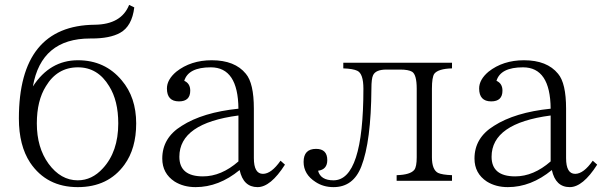

<svg xmlns="http://www.w3.org/2000/svg" viewBox="-20 -748 2497 784"><path d="M507.3 -728 528.3 -717.8Q519 -640.6 470.2 -613.8Q428.7 -590.8 354 -590.8H348.1Q148.4 -590.8 114.3 -395Q183.6 -502 298.3 -502Q408.7 -502 477.1 -419.9Q536.1 -350.6 536.1 -244.1Q536.1 -141.6 488.3 -75.7Q421.9 16.1 297.4 16.1Q170.4 16.1 103 -84Q57.1 -153.8 57.1 -264.2Q57.1 -644 367.2 -647Q475.6 -648.4 507.3 -728ZM298.3 -473.1Q213.9 -473.1 167.5 -396Q130.4 -336.9 130.4 -244.1Q130.4 -145.5 178.2 -79.6Q228 -11.7 297.4 -11.7Q355.5 -11.7 399.9 -60.5Q462.9 -128.4 462.9 -244.1Q462.9 -336.9 425.8 -396Q379.4 -473.1 298.3 -473.1Z M1143.6 -75.7Q1085 16.1 1031.7 16.1Q973.6 16.1 958.5 -53.7Q873.5 16.1 778.8 16.1Q729.5 16.1 692.9 -6.8Q642.6 -40 642.6 -100.6Q642.6 -185.1 721.7 -233.9Q807.6 -289.1 953.6 -304.2Q952.1 -473.1 840.8 -473.1Q749 -473.1 732.4 -418Q756.8 -407.2 756.8 -377.9Q756.8 -334 710.9 -334Q661.6 -334 661.6 -386.7Q661.6 -422.9 699.7 -455.1Q758.8 -502 844.7 -502Q939 -502 983.9 -446.8Q1016.6 -408.2 1016.6 -304.2V-102.5Q1016.6 -38.1 1053.7 -38.1Q1087.9 -38.1 1125.5 -91.8ZM953.6 -276.4Q712.4 -244.6 712.4 -107.9Q712.4 -27.8 808.6 -27.8Q883.8 -27.8 953.6 -88.9Z M1381.8 -491.7H1825.7V-468.8Q1769.5 -467.3 1753.4 -446.8Q1743.7 -432.6 1743.7 -385.7V-106Q1743.7 -55.2 1768.6 -42Q1785.2 -34.2 1825.7 -32.7V-9.8H1599.6V-32.7Q1655.8 -34.2 1671.9 -54.7Q1681.6 -67.4 1681.6 -106V-385.7Q1681.6 -443.4 1662.6 -455.1Q1647.5 -463.9 1614.7 -463.9H1557.6Q1514.2 -463.9 1503.4 -440.9Q1496.6 -426.8 1496.6 -386.7Q1495.1 -169.9 1455.6 -68.8Q1422.9 16.1 1341.8 16.1Q1300.3 16.1 1268.6 -4.9Q1219.7 -36.1 1219.7 -86.9Q1219.7 -140.1 1270.5 -140.1Q1316.4 -140.1 1316.4 -94.2Q1316.4 -55.7 1278.8 -50.8Q1289.1 -11.7 1341.8 -11.7Q1463.9 -11.7 1463.9 -385.7Q1463.9 -447.3 1439 -459Q1421.9 -467.3 1381.8 -468.8Z M2418.5 -75.7Q2359.9 16.1 2306.6 16.1Q2248.5 16.1 2233.4 -53.7Q2148.4 16.1 2053.7 16.1Q2004.4 16.1 1967.8 -6.8Q1917.5 -40 1917.5 -100.6Q1917.5 -185.1 1996.6 -233.9Q2082.5 -289.1 2228.5 -304.2Q2227.1 -473.1 2115.7 -473.1Q2023.9 -473.1 2007.3 -418Q2031.7 -407.2 2031.7 -377.9Q2031.7 -334 1985.8 -334Q1936.5 -334 1936.5 -386.7Q1936.5 -422.9 1974.6 -455.1Q2033.7 -502 2119.6 -502Q2213.9 -502 2258.8 -446.8Q2291.5 -408.2 2291.5 -304.2V-102.5Q2291.5 -38.1 2328.6 -38.1Q2362.8 -38.1 2400.4 -91.8ZM2228.5 -276.4Q1987.3 -244.6 1987.3 -107.9Q1987.3 -27.8 2083.5 -27.8Q2158.7 -27.8 2228.5 -88.9Z"/></svg>

Font: I.MingCP
Style: Regular
Weight: 400
Designer: I.Font Project
Version: Version 8.000; Sep 06, 2022